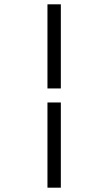

<svg xmlns="http://www.w3.org/2000/svg" viewBox="-20 -824 502 890"><path d="M200 -804H262V-414H200ZM200 -349H262V46H200Z"/></svg>

Font: Leckerli One
Style: Regular
Weight: 400
Version: Version 1.001